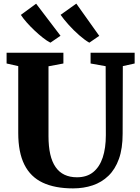

<svg xmlns="http://www.w3.org/2000/svg" viewBox="-20 -1035 774 1063"><path d="M384.5 8Q284 8 216.5 -23.8Q149 -55.5 115 -123.5Q81 -191.5 81 -298.5V-669L16.5 -683.5V-743H331V-683.5L248.5 -668V-282Q248.5 -224 258.2 -181.2Q268 -138.5 287.8 -110Q307.5 -81.5 337.2 -67.5Q367 -53.5 406 -53.5Q461 -53.5 496.2 -82.2Q531.5 -111 548.8 -163.2Q566 -215.5 566 -286.5L565 -668.5L481.5 -683.5V-743H725.5V-683.5L660 -669L659 -294.5Q659 -213 638.5 -155.5Q618 -98 580.5 -61.8Q543 -25.5 493 -8.8Q443 8 384.5 8ZM258.5 -799Q240 -808.5 217 -826.5Q194 -844.5 170.5 -866.8Q147 -889 127.2 -911.5Q107.5 -934 95.5 -952.5L180 -1014.5L315 -837L259.5 -799ZM474 -799Q449.5 -813 418.5 -840Q387.5 -867 359.8 -898Q332 -929 315.5 -953L402.5 -1015L529.5 -836.5L475 -799Z"/></svg>

Font: Merriweather 36pt ExtraBold
Style: Regular
Weight: 800
Designer: Eben Sorkin
Foundry: Eben Sorkin
Version: Version 2.100